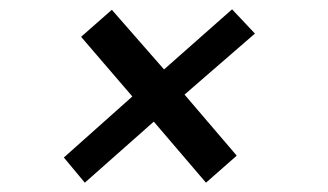

<svg xmlns="http://www.w3.org/2000/svg" viewBox="-20 -517 703 412"><path d="M527 -445 478 -497 332 -368 220 -496 154 -438 264 -310 117 -179 162 -125 310 -256 422 -125 488 -183 376 -314Z"/></svg>

Font: Cantarell
Style: Oblique
Weight: 400
Italic angle: -8°
Designer: Dave Crossland
Version: Version 0.024